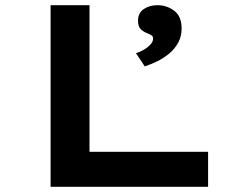

<svg xmlns="http://www.w3.org/2000/svg" viewBox="-20 -720 945 740"><path d="M175 0V-700H325V-135H782V0ZM538 -464 504 -515Q518 -519 533 -527.5Q548 -536 559 -547.5Q570 -559 570 -571Q570 -580 563.5 -584Q557 -588 547 -592Q532 -598 522 -608Q512 -618 512 -640Q512 -670 534 -685Q556 -700 587 -700Q623 -700 651.5 -678.5Q680 -657 680 -610Q680 -580 667 -556Q654 -532 632.5 -514Q611 -496 586.5 -484Q562 -472 538 -464Z"/></svg>

Font: Lexend Zetta SemiBold
Style: Regular
Weight: 600
Designer: Bonnie Shaver-Troup, Thomas Jockin
Foundry: Lexend
Version: Version 1.007